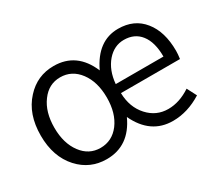

<svg xmlns="http://www.w3.org/2000/svg" viewBox="-106 -778 1150 1014"><g transform="rotate(-30 468.5 -270.5)"><path d="M125 -61Q53 -140 53 -269Q53 -400 126 -479Q194 -554 295 -554Q435 -554 495 -412Q562 -554 688 -554Q786 -554 841 -485Q896 -417 896 -300Q896 -280 892 -252H532Q534 -165 585 -109Q635 -54 708 -54Q776 -54 844 -99L874 -41Q788 13 698 13Q562 13 496 -127Q432 13 294 13Q193 13 125 -61ZM411 -114Q456 -174 456 -269Q456 -365 411 -425Q366 -485 295 -485Q225 -485 181 -425Q136 -365 136 -269Q136 -174 181 -114Q225 -55 295 -55Q366 -55 411 -114ZM823 -307Q823 -395 786 -442Q750 -488 685 -488Q626 -488 583 -439Q539 -388 532 -307Z"/></g></svg>

Font: Source Han Sans CN Normal
Style: Regular
Weight: 350
Designer: Ryoko NISHIZUKA 西塚涼子 (kana, bopomofo & ideographs); Paul D. Hunt (Latin, Greek & Cyrillic); Sandoll Communications 산돌커뮤니
Foundry: Adobe
Version: Version 2.004;hotconv 1.0.118;makeotfexe 2.5.65603